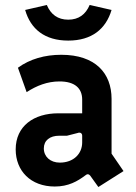

<svg xmlns="http://www.w3.org/2000/svg" viewBox="-20 -739 545 771"><path d="M342 -34 375 12 476 -52 428 -122V-342C428 -445 363 -519 226 -519C160 -519 100 -502 52 -467L87 -369C127 -395 170 -412 219 -412C280 -412 310 -385 310 -339V-284H214C116 -284 43 -233 43 -139C43 -53 103 10 200 10C255 10 291 -11 323 -35C330 -41 336 -41 342 -34ZM220 -86C182 -86 156 -110 156 -143C156 -175 180 -194 218 -194H249L292 -205C302 -209 310 -204 310 -194V-167C310 -122 276 -86 220 -86ZM254 -576C348 -576 405 -622 428 -699L340 -719C324 -681 296 -660 254 -660C212 -660 184 -681 168 -719L81 -699C103 -622 160 -576 254 -576Z"/></svg>

Font: Finlandica SemiBold
Style: Regular
Weight: 600
Designer: Niklas Ekholm, Juho Hiilivirta, Jaakko Suomalainen
Foundry: Helsinki Type Studio
Version: Version 2.000;Glyphs 3.2 (3202)